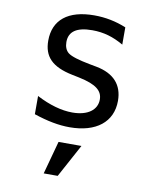

<svg xmlns="http://www.w3.org/2000/svg" viewBox="-90 -629 782 963"><g transform="rotate(10 301.0 -147.5)"><path d="M286.6 14.2C421.4 14.2 502.9 -50.3 502.9 -158.2C502.9 -239.7 456.5 -291 367.2 -308.1L331.1 -314.9C274.4 -325.7 236.3 -336.9 219.2 -350.1C204.1 -361.8 196.8 -381.3 196.8 -404.3C196.8 -458 235.8 -484.9 314.9 -484.9C373.5 -484.9 422.4 -470.2 475.1 -439.9V-527.8C422.9 -549.3 369.1 -560.1 312 -560.1C178.7 -560.1 106 -501 106 -395.5C106 -314.9 148.4 -268.6 254.9 -247.1L288.6 -240.2L292.5 -239.3C378.9 -221.2 412.1 -193.4 412.1 -148.9C412.1 -96.7 366.7 -61 287.1 -61C232.4 -61 170.9 -78.1 104 -112.8V-20C172.9 2.9 230.5 14.2 286.6 14.2ZM199.2 264.6H270.5L361.8 96.2H245.1Z"/></g></svg>

Font: Hack
Style: Regular
Weight: 400
Monospace: yes
Designer: Christopher Simpkins
Foundry: Christopher Simpkins
Version: Version 2.010